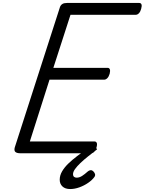

<svg xmlns="http://www.w3.org/2000/svg" viewBox="-20 -1037 979 1299"><path d="M119 0Q94 0 84 -9Q74 -18 80 -40L386 -990Q391 -1003 402 -1010Q413 -1017 433 -1017H922Q933 -1017 937 -1007.5Q941 -998 935 -977Q930 -958 920 -947.5Q910 -937 899 -937H457L341 -578H708Q719 -578 723 -568Q727 -558 722 -538Q716 -518 706 -508Q696 -498 685 -498H315L182 -80H619Q630 -80 634.5 -70.5Q639 -61 633 -40Q628 -21 618 -10.5Q608 0 597 0ZM455 242Q421 242 402.5 224.5Q384 207 384 179Q384 150 400 122.5Q416 95 442.5 69.5Q469 44 502 19Q535 -6 570 -31L636 -32V-26Q605 -2 576 21Q547 44 524 66Q501 88 487.5 107Q474 126 474 142Q474 153 480.5 159Q487 165 499 165Q517 165 535 153.5Q553 142 574 123Q582 116 592 114.5Q602 113 612 123Q619 130 622.5 139.5Q626 149 619 160Q604 181 576.5 200Q549 219 517 230.5Q485 242 455 242Z"/></svg>

Font: Playwrite CO
Style: Regular
Weight: 400
Designer: Veronika Burian, José Scaglione
Foundry: TypeTogether
Version: Version 1.000